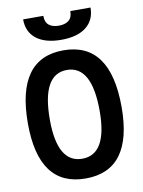

<svg xmlns="http://www.w3.org/2000/svg" viewBox="-98 -975 783 1052"><g transform="rotate(-10 293.0 -449.0)"><path d="M293 9.8Q32.2 9.8 32.2 -341.8Q32.2 -703.1 293 -703.1Q553.7 -703.1 553.7 -341.8Q553.7 9.8 293 9.8ZM293 -100.1Q431.6 -100.1 431.6 -341.8Q431.6 -593.8 293 -593.8Q154.3 -593.8 154.3 -341.8Q154.3 -100.1 293 -100.1ZM293 -761.7Q203.6 -761.7 154.5 -800Q105.5 -838.4 105.5 -908.2H217.8Q217.8 -873 237.5 -856.7Q257.3 -840.3 293 -840.3Q328.6 -840.3 348.4 -856.7Q368.2 -873 368.2 -908.2H480.5Q480.5 -838.4 431.4 -800Q382.3 -761.7 293 -761.7Z"/></g></svg>

Font: Caskaydia Cove SemiBold
Style: Regular
Weight: 600
Monospace: yes
Designer: Aaron Bell
Foundry: Saja Typeworks
Version: Version 4.300; ttfautohint (v1.8.3)